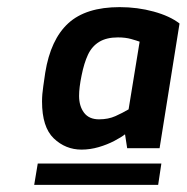

<svg xmlns="http://www.w3.org/2000/svg" viewBox="-20 -776 524 539"><path d="M76 -257 86 -317H433L424 -257ZM209 -356Q164 -356 131 -387.5Q98 -419 98 -491Q98 -511 101.5 -534Q105 -557 107 -572Q122 -665 171.5 -710.5Q221 -756 316 -756Q366 -756 411.5 -743.5Q457 -731 484 -710L428 -360H337L331 -399Q321 -391 301 -380.5Q281 -370 257 -363Q233 -356 209 -356ZM258 -441Q284 -441 304 -450Q324 -459 341 -469L372 -659Q364 -662 348 -666.5Q332 -671 311 -671Q279 -671 258.5 -658.5Q238 -646 227 -622.5Q216 -599 209 -564Q202 -530 202 -507Q202 -478 216 -459.5Q230 -441 258 -441Z"/></svg>

Font: Exo Thin SemiBold
Style: Italic
Weight: 600
Italic angle: -9°
Version: Version 2.000